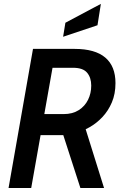

<svg xmlns="http://www.w3.org/2000/svg" viewBox="-20 -946 610 966"><path d="M23 0 146 -700H355.5Q458 -700 509.5 -656.5Q561 -613 561 -528Q561 -473.5 542.8 -430.8Q524.5 -388 495 -356.8Q465.5 -325.5 429.8 -305.5Q394 -285.5 358.2 -275.8Q322.5 -266 293 -266H123.5L138.5 -372H300Q345 -372 376 -391.8Q407 -411.5 423 -444Q439 -476.5 439 -515.5Q439 -555.5 418.2 -580.2Q397.5 -605 347.5 -605H185L253.5 -657L137 0ZM384.5 0 286.5 -303 401 -328 503.5 0ZM297.5 -761 309 -831.5 487.5 -926.5 470.5 -819Z"/></svg>

Font: Cabin SemiCondensedSemiBold
Style: Italic
Weight: 600
Width: 4
Italic angle: -10°
Designer: Pablo Impallari
Foundry: Pablo Impallari. http://www.impallari.com Igino Marini. http://www.ikern.com
Version: Version 3.001